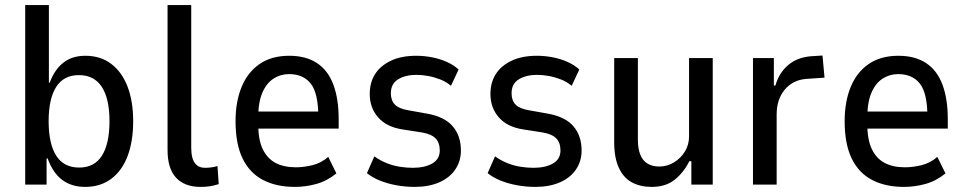

<svg xmlns="http://www.w3.org/2000/svg" viewBox="-20 -725 3798 754"><path d="M314 9Q262 9 225 -18Q188 -45 167 -103H163V0H79V-705H172V-400H175Q195 -453 229.5 -479.5Q264 -506 315 -506Q375 -506 417 -474Q459 -442 481 -384.5Q503 -327 503 -249Q503 -170 481 -112Q459 -54 416.5 -22.5Q374 9 314 9ZM291 -67Q351 -67 380.5 -114Q410 -161 410 -249Q410 -337 380 -383.5Q350 -430 290 -430Q230 -430 200.5 -383.5Q171 -337 171 -249Q171 -161 200.5 -114Q230 -67 291 -67Z M768 9Q705 9 671.5 -27Q638 -63 638 -136V-705H731V-143Q731 -123 735.5 -105.5Q740 -88 752 -77Q764 -66 786 -66Q799 -66 812 -68Q825 -70 834 -73L839 -2Q820 4 804 6.5Q788 9 768 9Z M1138 9Q1065 9 1012.5 -18.5Q960 -46 932.5 -103Q905 -160 905 -249Q905 -326 929 -384Q953 -442 1000 -474Q1047 -506 1116 -506Q1181 -506 1224.5 -477.5Q1268 -449 1289 -393Q1310 -337 1310 -257V-220H977V-287H1246L1230 -266Q1230 -359 1200.5 -396.5Q1171 -434 1115 -434Q1082 -434 1054.5 -416.5Q1027 -399 1010.5 -361.5Q994 -324 994 -261V-238Q994 -176 1012 -139Q1030 -102 1062.5 -85Q1095 -68 1142 -68Q1173 -68 1207.5 -76.5Q1242 -85 1269 -109L1301 -44Q1264 -14 1222 -2.5Q1180 9 1138 9Z M1608 9Q1572 9 1536.5 2.5Q1501 -4 1471.5 -16Q1442 -28 1421 -45L1450 -111Q1474 -94 1499.5 -84Q1525 -74 1551 -70Q1577 -66 1601 -66Q1648 -66 1677.5 -83Q1707 -100 1707 -134Q1707 -165 1690 -182Q1673 -199 1636 -205L1559 -217Q1497 -227 1464.5 -264.5Q1432 -302 1432 -356Q1432 -401 1453 -434Q1474 -467 1515 -486.5Q1556 -506 1615 -506Q1645 -506 1676.5 -500Q1708 -494 1735.5 -481.5Q1763 -469 1781 -452L1751 -388Q1732 -404 1709 -413Q1686 -422 1662 -426.5Q1638 -431 1615 -431Q1572 -431 1543.5 -413.5Q1515 -396 1515 -359Q1515 -330 1531 -314Q1547 -298 1583 -292L1656 -279Q1725 -267 1757.5 -229.5Q1790 -192 1790 -134Q1790 -92 1768 -59.5Q1746 -27 1705 -9Q1664 9 1608 9Z M2082 9Q2046 9 2010.5 2.5Q1975 -4 1945.5 -16Q1916 -28 1895 -45L1924 -111Q1948 -94 1973.5 -84Q1999 -74 2025 -70Q2051 -66 2075 -66Q2122 -66 2151.5 -83Q2181 -100 2181 -134Q2181 -165 2164 -182Q2147 -199 2110 -205L2033 -217Q1971 -227 1938.5 -264.5Q1906 -302 1906 -356Q1906 -401 1927 -434Q1948 -467 1989 -486.5Q2030 -506 2089 -506Q2119 -506 2150.5 -500Q2182 -494 2209.5 -481.5Q2237 -469 2255 -452L2225 -388Q2206 -404 2183 -413Q2160 -422 2136 -426.5Q2112 -431 2089 -431Q2046 -431 2017.5 -413.5Q1989 -396 1989 -359Q1989 -330 2005 -314Q2021 -298 2057 -292L2130 -279Q2199 -267 2231.5 -229.5Q2264 -192 2264 -134Q2264 -92 2242 -59.5Q2220 -27 2179 -9Q2138 9 2082 9Z M2539 9Q2495 9 2462 -8.5Q2429 -26 2410.5 -65.5Q2392 -105 2392 -166V-497H2485V-177Q2485 -141 2494.5 -117.5Q2504 -94 2523 -82.5Q2542 -71 2569 -71Q2600 -71 2627 -87.5Q2654 -104 2670 -130.5Q2686 -157 2686 -190V-497H2779V0H2695V-92H2687Q2666 -49 2630.5 -20Q2595 9 2539 9Z M2937 0V-497H3019V-389H3025Q3039 -438 3074 -468.5Q3109 -499 3163 -504L3210 -507L3218 -420L3144 -415Q3092 -410 3061 -372Q3030 -334 3030 -276V0Z M3530 9Q3457 9 3404.5 -18.5Q3352 -46 3324.5 -103Q3297 -160 3297 -249Q3297 -326 3321 -384Q3345 -442 3392 -474Q3439 -506 3508 -506Q3573 -506 3616.5 -477.5Q3660 -449 3681 -393Q3702 -337 3702 -257V-220H3369V-287H3638L3622 -266Q3622 -359 3592.5 -396.5Q3563 -434 3507 -434Q3474 -434 3446.5 -416.5Q3419 -399 3402.5 -361.5Q3386 -324 3386 -261V-238Q3386 -176 3404 -139Q3422 -102 3454.5 -85Q3487 -68 3534 -68Q3565 -68 3599.5 -76.5Q3634 -85 3661 -109L3693 -44Q3656 -14 3614 -2.5Q3572 9 3530 9Z"/></svg>

Font: Nunito Sans 7pt Condensed Medium
Style: Regular
Weight: 500
Width: 3
Designer: Vernon Adams
Foundry: Vernon Adams
Version: Version 3.101;gftools[0.9.27]